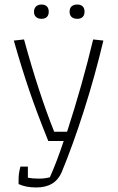

<svg xmlns="http://www.w3.org/2000/svg" viewBox="-20 -644 522 847"><path d="M130 -592Q130 -607 139 -615.5Q148 -624 163 -624Q178 -624 186.5 -616Q195 -608 195 -592Q195 -577 186.5 -569Q178 -561 163 -561Q148 -561 139 -569Q130 -577 130 -592ZM287 -592Q287 -608 296 -616Q305 -624 321 -624Q336 -624 344.5 -616Q353 -608 353 -592Q353 -577 344.5 -569Q336 -561 321 -561Q305 -561 296 -569Q287 -577 287 -592ZM62 168V146Q62 121 70 91H103V140Q123 144 152 144Q178 144 200 138Q229 74 261 -22H193Q144 -143 109.5 -244Q75 -345 41 -465L86 -470Q151 -233 219 -63H276Q344 -273 391 -470L436 -465Q399 -309 350.5 -157Q302 -5 252 116Q223 183 140 183Q94 183 62 168Z"/></svg>

Font: Athiti Light
Style: Regular
Weight: 300
Designer: CadsonDemak Team
Foundry: CadsonDemak
Version: Version 1.032